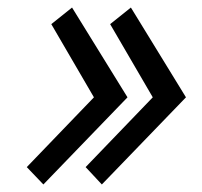

<svg xmlns="http://www.w3.org/2000/svg" viewBox="-20 -510 535 509"><path d="M116 -446 171 -490 318 -252 95 -21 51 -67 229 -252ZM272 -446 327 -490 473 -252 250 -21 207 -67 385 -252Z"/></svg>

Font: Jost
Style: Italic
Weight: 400
Italic angle: -5°
Version: Version 3.710